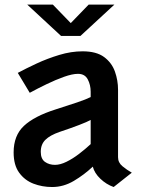

<svg xmlns="http://www.w3.org/2000/svg" viewBox="-20 -778 606 810"><path d="M200 11Q158 11 121 -3.2Q84 -17.5 60.8 -49.5Q37.5 -81.5 37.5 -135Q37.5 -206.5 81.2 -247.2Q125 -288 215 -316.5Q267 -333 305.5 -346Q344 -359 362.5 -368.5V-391Q362.5 -420 350.2 -443.2Q338 -466.5 309 -466.5Q285.5 -466.5 250.2 -454Q215 -441.5 176.8 -423Q138.5 -404.5 105.5 -386.5L55 -470.5Q88.5 -488.5 134 -509.8Q179.5 -531 229.8 -546.2Q280 -561.5 328.5 -561.5Q386.5 -561.5 419 -537.5Q451.5 -513.5 464.8 -476.2Q478 -439 478 -399.5V-115Q478 -92 496.5 -76.8Q515 -61.5 536 -49.5L459.5 11Q428.5 0 403.5 -23.8Q378.5 -47.5 371.5 -75Q335.5 -41 291.8 -15Q248 11 200 11ZM212 -82.5Q234 -82.5 260.5 -95.5Q287 -108.5 313.5 -128.8Q340 -149 362.5 -170V-272Q348.5 -264 314 -250.8Q279.5 -237.5 231.5 -221.5Q191 -207.5 171.5 -188.2Q152 -169 152 -137.5Q152 -107.5 169.8 -95Q187.5 -82.5 212 -82.5ZM95 -758.5H203L278.5 -680.5L354 -758.5H462.5L319.5 -626.5H237.5Z"/></svg>

Font: Junction SemiBold
Style: Regular
Weight: 600
Designer: Caroline Hadilaksono
Foundry: Caroline Hadilaksono, Tyler Finck, The League of Moveable Type
Version: Version 2.000; ttfautohint (v1.8.3)